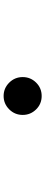

<svg xmlns="http://www.w3.org/2000/svg" viewBox="377 -900 246 1040"><g transform="rotate(-90 500.0 -380.0)"><path d="M397.5 -379.9Q397.5 -422.9 427.7 -453.1Q458 -483.4 500 -483.4Q542 -483.4 572.3 -453.1Q602.5 -422.9 602.5 -379.9Q602.5 -337.9 572.8 -307.6Q543 -277.3 500 -277.3Q457 -277.3 427.2 -307.6Q397.5 -337.9 397.5 -379.9Z"/></g></svg>

Font: Gen Shin Gothic Normal
Style: Regular
Weight: 300
Designer: [Source Han Sans]
Ryoko NISHIZUKA  (kana & ideographs); Paul D. Hunt (Latin, Greek & Cyrillic); Wenlong ZHANG  (bopomofo
Version: Version 1.002.20150607